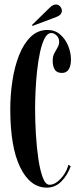

<svg xmlns="http://www.w3.org/2000/svg" viewBox="-20 -848 368 878"><path d="M194 10Q118 10 72.5 -82.5Q27 -175 27 -349Q27 -414.5 36.8 -478.8Q46.5 -543 67.2 -595.5Q88 -648 120.2 -679.5Q152.5 -711 197 -711Q231.5 -711 255.5 -690Q279.5 -669 292 -637.8Q304.5 -606.5 304.5 -575.5Q304.5 -548 294.5 -531.2Q284.5 -514.5 263.5 -514.5Q240 -514.5 230.5 -529.5Q221 -544.5 221 -570.5Q221 -590 228.2 -604Q235.5 -618 243 -630.5Q250.5 -643 250.5 -658Q250.5 -674 239 -685.5Q227.5 -697 215 -697Q197 -697 184.2 -672.8Q171.5 -648.5 163 -609Q154.5 -569.5 149.5 -522.8Q144.5 -476 142.5 -430.5Q140.5 -385 140.5 -350Q140.5 -296.5 144 -236.2Q147.5 -176 155.2 -123Q163 -70 175.5 -36.5Q188 -3 206.5 -3Q224.5 -3 242.2 -16.8Q260 -30.5 273.8 -51.5Q287.5 -72.5 292.5 -94.5L303.5 -88Q288.5 -46.5 260.5 -18.2Q232.5 10 194 10ZM128.5 -729.5 126 -733.5 209 -814.5Q223 -827.5 236.5 -827.5Q251 -827.5 259.5 -812Q263 -806 263 -799.5Q263 -779 234.5 -769Z"/></svg>

Font: Imbue 100pt SemiBold
Style: Regular
Weight: 600
Designer: Tyler Finck
Foundry: Etcetera Type Company
Version: Version 1.102; ttfautohint (v1.8.3)